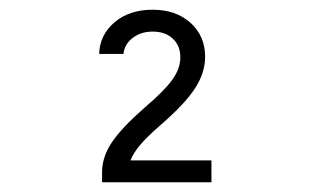

<svg xmlns="http://www.w3.org/2000/svg" viewBox="-20 -900 640 395"><path d="M190 -525H415V-570H215L243 -542Q243 -566 259 -589.5Q275 -613 314 -646Q362 -688 382 -719.5Q402 -751 402 -783Q402 -826 372 -853Q342 -880 294 -880Q246 -880 215.5 -854Q185 -828 184 -789H234Q236 -809 253 -822Q270 -835 294 -835Q320 -835 335.5 -820.5Q351 -806 351 -782Q351 -759 334.5 -736Q318 -713 278 -679Q230 -637 210 -607Q190 -577 190 -546Z"/></svg>

Font: CommitMonoV142 ExtLt
Style: Regular
Weight: 200
Monospace: yes
Designer: Eigil Nikolajsen
Foundry: Eigil Nikolajsen
Version: Version 1.142